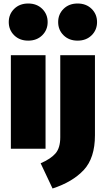

<svg xmlns="http://www.w3.org/2000/svg" viewBox="-20 -849 604 1096"><path d="M141 -617Q92 -617 61 -647.5Q30 -678 30 -723Q30 -768 61 -798.5Q92 -829 141 -829Q190 -829 221 -798.5Q252 -768 252 -723Q252 -678 221 -647.5Q190 -617 141 -617ZM240 0H42V-534H240ZM280 227 212 83Q270 58 297 26.5Q324 -5 324 -65V-534H522V-77Q522 53 458 121.5Q394 190 280 227ZM423 -617Q374 -617 343 -647.5Q312 -678 312 -723Q312 -768 343 -798.5Q374 -829 423 -829Q472 -829 503 -798.5Q534 -768 534 -723Q534 -678 503 -647.5Q472 -617 423 -617Z"/></svg>

Font: Trujillo Black
Style: Regular
Weight: 900
Designer: Fira Sans original fonts by bBox Type GmbH, Carrois Corporate GbR, & Edenspiekermann AG / Changes by Cristiano Sobral
Foundry: Fira Sans original fonts by bBox Type GmbH, Carrois Corporate GbR, & Edenspiekermann AG / Changes by Cristiano Sobral
Version: Version 4.301;July 28, 2020;FontCreator 13.0.0.2655 64-bit